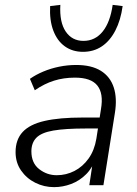

<svg xmlns="http://www.w3.org/2000/svg" viewBox="-20 -761 562 789"><path d="M202 8Q161 8 125 -10Q89 -28 66.5 -60.5Q44 -93 44 -136Q44 -187 73 -218.5Q102 -250 163 -264Q224 -278 319 -278H400L393 -233H333Q248 -233 199 -224.5Q150 -216 129.5 -195Q109 -174 109 -139Q109 -91 141 -66Q173 -41 213 -41Q252 -41 286 -58.5Q320 -76 344 -109.5Q368 -143 376 -191L395 -313Q406 -377 380 -409.5Q354 -442 288 -442Q242 -442 202 -429.5Q162 -417 123 -390L103 -437Q127 -454 158 -467Q189 -480 223.5 -487Q258 -494 293 -494Q356 -494 394.5 -470Q433 -446 447.5 -401.5Q462 -357 452 -296L405 0H347L364 -113H374Q361 -72 334 -45Q307 -18 272.5 -5Q238 8 202 8ZM321 -548Q278 -548 246.5 -570.5Q215 -593 199 -635.5Q183 -678 186 -736L228 -741Q224 -670 250 -631.5Q276 -593 323 -593Q371 -593 402 -631.5Q433 -670 443 -741L484 -736Q476 -678 454 -635.5Q432 -593 398.5 -570.5Q365 -548 321 -548Z"/></svg>

Font: Nunito Sans 12pt ExtraLight 12pt Light
Style: Italic
Weight: 300
Italic angle: -9°
Version: Version 3.101;gftools[0.9.27]